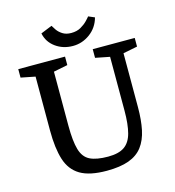

<svg xmlns="http://www.w3.org/2000/svg" viewBox="-122 -933 960 1051"><g transform="rotate(-15 358.5 -407.5)"><path d="M354 15Q257 15 204 -16.5Q151 -48 130.5 -113Q110 -178 110 -278V-584L29 -600V-648H294V-600L214 -584V-278Q214 -190 228 -142Q242 -94 278.5 -76Q315 -58 381 -58Q441 -58 473.5 -80.5Q506 -103 519 -152Q532 -201 532 -278V-583L451 -599V-648H689V-599L608 -583V-278Q608 -205 596.5 -150Q585 -95 557 -58Q529 -21 479.5 -3Q430 15 354 15ZM352 -693Q296 -693 254 -723.5Q212 -754 202 -804L266 -830Q271 -821 282 -805Q293 -789 312.5 -776.5Q332 -764 361 -764Q393 -764 415.5 -777Q438 -790 452.5 -805Q467 -820 473 -828L508 -813Q493 -758 449 -725.5Q405 -693 352 -693Z"/></g></svg>

Font: Faustina Medium
Style: Regular
Weight: 500
Designer: Alfonso Garcia
Foundry: http://www.omnibus-type.com
Version: Version 1.200